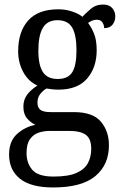

<svg xmlns="http://www.w3.org/2000/svg" viewBox="-20 -587 538 846"><path d="M214 239Q116 239 68 200.5Q20 162 20 94Q20 35 55 3.5Q90 -28 136 -37Q116 -46 99.5 -65Q83 -84 83 -117Q83 -147 99 -169Q115 -191 145 -210Q105 -228 82.5 -269.5Q60 -311 60 -361Q60 -447 104 -496.5Q148 -546 237 -546Q270 -546 299 -536Q328 -526 343 -513Q356 -527 379 -547Q402 -567 434 -567Q461 -567 474.5 -551.5Q488 -536 488 -515Q488 -494 476 -478.5Q464 -463 439 -463Q439 -476 431.5 -488Q424 -500 407 -500Q395 -500 386 -496Q377 -492 368 -486Q384 -465 395 -437Q406 -409 406 -365Q406 -290 364 -241Q322 -192 237 -192Q225 -192 210 -193.5Q195 -195 185 -197Q169 -188 157 -172.5Q145 -157 145 -134Q145 -114 157.5 -103.5Q170 -93 204 -93H306Q389 -93 424.5 -51Q460 -9 460 53Q460 139 400 189Q340 239 214 239ZM234 -239Q280 -239 298.5 -269Q317 -299 317 -365Q317 -433 298 -465.5Q279 -498 233 -498Q189 -498 169 -464.5Q149 -431 149 -364Q149 -300 169 -269.5Q189 -239 234 -239ZM216 191Q281 191 317 175Q353 159 367.5 131.5Q382 104 382 69Q382 24 358 7Q334 -10 289 -10H197Q172 -10 149 -2Q126 6 111.5 27Q97 48 97 87Q97 132 122.5 161.5Q148 191 216 191Z"/></svg>

Font: Noto Serif Hebrew SemiCondensed
Style: Regular
Weight: 400
Width: 4
Designer: Monotype Design Team
Foundry: Monotype Imaging Inc.
Version: Version 2.004; ttfautohint (v1.8.4.7-5d5b)